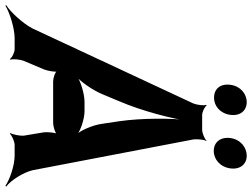

<svg xmlns="http://www.w3.org/2000/svg" viewBox="-178 -786 955 728"><g transform="rotate(90 300.0 -422.5)"><path d="M438 -112 451 -34C452 -21 447 7 441 16L444 18C450 10 474 0 486 0H526C565 0 618 19 641 35L644 32C621 15 591 -31 582 -68L465 -679C464 -691 465 -718 471 -726L470 -728C464 -720 440 -711 429 -711H373C362 -711 341 -720 337 -728L334 -726C338 -718 334 -691 329 -678L44 -67C25 -31 -17 15 -44 32L-42 35C-16 19 43 0 82 0H123C135 0 156 10 160 18L163 16C159 7 162 -21 167 -34L200 -112C205 -125 211 -156 207 -164L205 -162C209 -153 233 -146 245 -146H403C415 -146 441 -153 447 -162L445 -164C439 -156 437 -125 438 -112ZM293 -331 321 -398C357 -482 387 -597 396 -664H393C384 -597 384 -482 396 -398L406 -331C411 -295 432 -247 450 -230L451 -234C433 -250 388 -265 357 -265H323C292 -265 243 -250 221 -234L223 -231C244 -247 278 -295 293 -331ZM307 -756C339 -756 367 -780 372 -818C377 -855 356 -880 324 -880C292 -880 263 -856 258 -818C253 -779 274 -756 307 -756ZM509 -755C541 -755 570 -780 575 -818C580 -855 559 -880 527 -880C495 -880 465 -856 460 -818C455 -780 476 -755 509 -755Z"/></g></svg>

Font: Asimov
Style: EdgeNarIt
Weight: 500
Designer: Google
Version: Version 2.000980: 2014